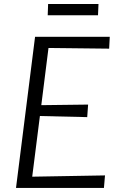

<svg xmlns="http://www.w3.org/2000/svg" viewBox="-20 -929 596 949"><path d="M215.8 -853.5 217.8 -909.2H466.8L464.4 -853.5ZM59.1 0 153.3 -747.1H522.5L519.5 -688.5L219.7 -691.9L184.1 -409.2L415.5 -412.1L411.1 -350.1L177.2 -355.5L139.2 -55.7L499 -62L493.7 0Z"/></svg>

Font: HaufeMerriweatherSansLt
Style: Italic
Weight: 300
Designer: Eben Sorkin ( eben@eyebytes.com )
Foundry: Eben Sorkin
Version: Version 1.56